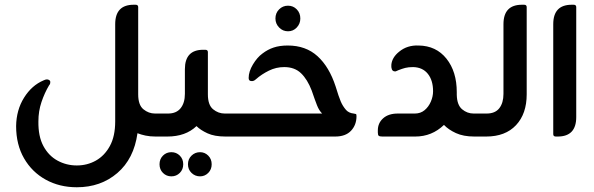

<svg xmlns="http://www.w3.org/2000/svg" viewBox="-20 -576 2506 810"><path d="M634 -97H669V0H636Q613 0 594 -4Q575 -8 560 -14Q545 94 475 154Q405 214 304 214Q231 214 173 182Q115 150 81.5 92Q48 34 48 -44Q49 -112 81.5 -164Q114 -216 164 -237Q168 -239 171.5 -240Q175 -241 178 -241Q184 -241 188.5 -237.5Q193 -234 192 -228Q192 -221 187 -216Q168 -184 155 -145.5Q142 -107 142 -64Q141 -1 163 40Q185 81 222.5 101.5Q260 122 304 122Q348 122 384.5 101.5Q421 81 443.5 40Q466 -1 466 -64V-474Q466 -556 544 -556H552Q563 -556 563 -546V-178Q563 -133 585 -115Q607 -97 634 -97Z M928 -97H963V0H931Q885 0 855.5 -13.5Q826 -27 809 -44Q763 0 686 0H657V-97H689Q724 -97 742 -119.5Q760 -142 760 -180V-284Q760 -366 837 -366H846Q857 -366 857 -356V-178Q857 -133 879 -115Q901 -97 928 -97ZM703 66Q724 66 738.5 80.5Q753 95 753 117Q753 139 738.5 153.5Q724 168 703 168Q682 168 667.5 153.5Q653 139 653 117Q653 95 667.5 80.5Q682 66 703 66ZM824 66Q844 66 858.5 80.5Q873 95 873 117Q873 139 858.5 153.5Q844 168 824 168Q803 168 788 153.5Q773 139 773 117Q773 95 788 80.5Q803 66 824 66Z M1195 -552Q1217 -552 1232 -536.5Q1247 -521 1247 -498Q1247 -476 1232 -460Q1217 -444 1195 -444Q1173 -444 1157.5 -460Q1142 -476 1142 -498Q1142 -521 1157.5 -536.5Q1173 -552 1195 -552ZM1394 0H953L952 -97H1339Q1326 -110 1317.5 -131.5Q1309 -153 1295 -194Q1277 -241 1250 -267Q1223 -293 1179 -293Q1145 -293 1114.5 -278Q1084 -263 1060 -242Q1051 -233 1041 -234Q1029 -234 1029 -247Q1029 -274 1047 -304Q1065 -334 1087 -350Q1109 -367 1134.5 -375.5Q1160 -384 1194 -384Q1270 -384 1319.5 -339Q1369 -294 1396 -211Q1409 -168 1417.5 -148Q1426 -128 1440 -112Q1452 -99 1472 -97Q1479 -96 1481.5 -95Q1484 -94 1484 -86Q1484 -49 1461 -24.5Q1438 0 1394 0Z M1978 -97H2013V0H1981Q1935 0 1903.5 -14.5Q1872 -29 1853 -49Q1802 0 1732 0H1593Q1582 0 1578 -3Q1574 -6 1574 -17V-26Q1574 -57 1596.5 -77Q1619 -97 1658 -97H1730Q1754 -97 1771 -111Q1788 -125 1797.5 -147Q1807 -169 1807 -191Q1807 -237 1785 -264.5Q1763 -292 1723 -293Q1703 -293 1689.5 -289.5Q1676 -286 1661 -280Q1655 -278 1652 -276Q1649 -274 1644 -275Q1636 -276 1633 -284Q1630 -292 1631 -303Q1634 -334 1664 -358Q1698 -386 1746 -384Q1820 -383 1863.5 -328.5Q1907 -274 1907 -187V-176Q1908 -133 1929.5 -115Q1951 -97 1978 -97Z M2031 0H2002V-97H2033Q2069 -97 2086.5 -119.5Q2104 -142 2104 -180V-474Q2104 -556 2182 -556H2191Q2202 -556 2202 -546V-178Q2202 -96 2157 -48Q2112 0 2031 0Z M2333 0H2325Q2314 0 2314 -10V-474Q2314 -556 2392 -556H2400Q2411 -556 2411 -546V-82Q2411 0 2333 0Z"/></svg>

Font: Zain
Style: Bold
Weight: 700
Designer: Zain,Boutros
Foundry: Mobile Telecommunications Company (Zain), 2024
Version: Version 1.50; ttfautohint (v1.8.4)